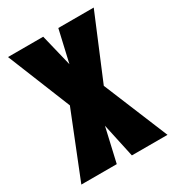

<svg xmlns="http://www.w3.org/2000/svg" viewBox="-147 -680 704 770"><g transform="rotate(-30 204.5 -295.0)"><path d="M239 -590H403L281 -298L404 0H239L205 -157L169 0H5L124 -298L6 -590H169L205 -442Z"/></g></svg>

Font: Khand
Style: Bold
Weight: 700
Designer: Devanagari: Sanchit Sawaria, Jyotish Sonowal; Latin: Satya Rajpurohit
Foundry: Indian Type Foundry
Version: Version 1.101;PS 1.0;hotconv 1.0.78;makeotf.lib2.5.61930; tt